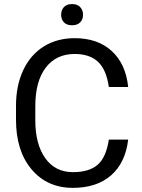

<svg xmlns="http://www.w3.org/2000/svg" viewBox="-20 -907 691 937"><path d="M605.5 -225.6Q592.3 -112.8 522.2 -51.5Q452.1 9.8 335.9 9.8Q210 9.8 134 -80.6Q58.1 -170.9 58.1 -322.3V-390.6Q58.1 -489.7 93.5 -564.9Q128.9 -640.1 193.8 -680.4Q258.8 -720.7 344.2 -720.7Q457.5 -720.7 525.9 -657.5Q594.2 -594.2 605.5 -482.4H511.2Q499 -567.4 458.3 -605.5Q417.5 -643.6 344.2 -643.6Q254.4 -643.6 203.4 -577.1Q152.3 -510.7 152.3 -388.2V-319.3Q152.3 -203.6 200.7 -135.3Q249 -66.9 335.9 -66.9Q414.1 -66.9 455.8 -102.3Q497.6 -137.7 511.2 -225.6ZM278.3 -835Q278.3 -856.9 291.7 -872.1Q305.2 -887.2 331.5 -887.2Q357.9 -887.2 371.6 -872.1Q385.3 -856.9 385.3 -835Q385.3 -813 371.6 -798.3Q357.9 -783.7 331.5 -783.7Q305.2 -783.7 291.7 -798.3Q278.3 -813 278.3 -835Z"/></svg>

Font: APIMedia Roboto
Style: Regular
Weight: 400
Designer: Google
Version: Version 2.137; 2017